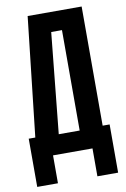

<svg xmlns="http://www.w3.org/2000/svg" viewBox="-93 -755 622 949"><g transform="rotate(-10 218.0 -280.0)"><path d="M15 140V-102H48L115 -700H386V-102H421V140H317V0H119V140ZM165 -98H270V-602H216Z"/></g></svg>

Font: Tektur Condensed Medium
Style: Regular
Weight: 500
Width: 3
Designer: Adam Jagosz
Foundry: Adam Jagosz
Version: Version 1.005;gftools[0.9.30]